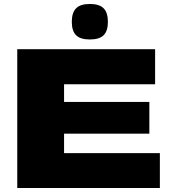

<svg xmlns="http://www.w3.org/2000/svg" viewBox="-20 -948 860 968"><path d="M67 0V-700H762V-523H303V-434H733V-274H303V-176H786V0ZM433 -749Q385 -749 363.5 -770.5Q342 -792 342 -838Q342 -884 363.5 -906Q385 -928 433 -928Q481 -928 502.5 -906Q524 -884 524 -838Q524 -792 502.5 -770.5Q481 -749 433 -749Z"/></svg>

Font: Georama Extended ExtraBold
Style: Regular
Weight: 800
Width: 7
Designer: Jean-Baptiste Levee
Foundry: Production Type
Version: Version 1.000